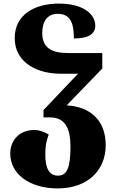

<svg xmlns="http://www.w3.org/2000/svg" viewBox="-20 -794 645 1068"><path d="M301 254C471 254 568 150 568 14C568 -124 484 -200 351 -208L549 -413V-499H357C265 -499 215 -530 215 -610C215 -677 245 -717 301 -717C369 -717 391 -670 391 -580C463 -580 510 -600 510 -651C510 -709 453 -774 306 -774C175 -774 62 -714 62 -583C62 -432 208 -384 313 -384H414L222 -182V-141H258C341 -141 372 -82 372 22C372 140 352 183 302 183C252 183 232 139 232 67C232 17 237 -7 251 -46C220 -63 197 -71 171 -71C90 -71 37 -16 37 61C37 171 141 254 301 254Z"/></svg>

Font: Noto Serif Georgian Black
Style: Regular
Weight: 900
Designer: Monotype Design Team, Akaki Razmadze
Foundry: Google LLC
Version: Version 2.003